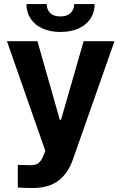

<svg xmlns="http://www.w3.org/2000/svg" viewBox="-20 -735 602 954"><path d="M68.4 196.3V84Q105.5 85.9 127 85.9Q144 85.9 155.5 83Q167 80.1 177.5 69.3Q188 58.6 196.3 37.1L205.1 14.6L14.6 -530.3H166L277.3 -139.6H283.2L395.5 -530.3H548.8L341.8 58.6Q317.9 126.5 270 162.8Q222.2 199.2 141.6 199.2Q96.2 199.2 68.4 196.3ZM280.3 -576.2Q229 -576.2 190.9 -593.5Q152.8 -610.8 132.1 -642.3Q111.3 -673.8 111.3 -714.8H211.9Q211.9 -689 228.8 -671.1Q245.6 -653.3 280.3 -653.3Q314.5 -653.3 331.5 -670.9Q348.6 -688.5 348.6 -714.8H450.2Q450.2 -673.3 429.4 -642.1Q408.7 -610.8 370.4 -593.5Q332 -576.2 280.3 -576.2Z"/></svg>

Font: Pretendard GOV
Style: Bold
Weight: 700
Designer: Base glyphs from Inter by Rasmus Andersson; Hangeul glyphs from Noto Sans CJK(Source Han Sans) by Jang Soo-young and Kan
Foundry: Kil Hyung-jin
Version: Version 1.309